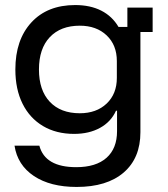

<svg xmlns="http://www.w3.org/2000/svg" viewBox="-20 -530 665 760"><path d="M283.3 210Q179.2 210 114.2 166.7Q49.2 123.3 37.5 46.7H135.8Q158.3 131.7 281.7 131.7Q360 131.7 401.7 94.6Q443.3 57.5 443.3 -10.8V-91.7H439.2Q419.2 -47.5 375.8 -23.8Q332.5 0 273.3 0Q202.5 0 150 -31.2Q97.5 -62.5 69.2 -119.6Q40.8 -176.7 40.8 -255Q40.8 -372.5 104.2 -441.2Q167.5 -510 277.5 -510Q337.5 -510 380.8 -487.9Q424.2 -465.8 449.2 -423.3H484.2V-500H584.2V-403.3H535.8V-6.7Q535.8 95.8 469.6 152.9Q403.3 210 283.3 210ZM295.8 -81.7Q361.7 -81.7 402.1 -120Q442.5 -158.3 442.5 -221.7V-288.3Q442.5 -351.7 402.1 -390Q361.7 -428.3 295.8 -428.3Q220 -428.3 177.1 -382.9Q134.2 -337.5 134.2 -255Q134.2 -172.5 177.1 -127.1Q220 -81.7 295.8 -81.7Z"/></svg>

Font: Funnel Display
Style: Regular
Weight: 400
Designer: NORD ID, Kristian Moeller
Foundry: Dicotype
Version: Version 1.000